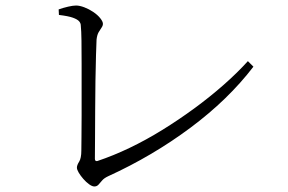

<svg xmlns="http://www.w3.org/2000/svg" viewBox="-20 -688 1040 694"><path d="M321 -14Q313 -14 302 -22Q291 -30 281 -41.5Q271 -53 264.5 -64Q258 -75 258 -82Q258 -91 266 -103.5Q274 -116 274 -144Q274 -158 274.5 -191.5Q275 -225 275 -270Q275 -315 275 -363.5Q275 -412 275 -458.5Q275 -505 274.5 -541Q274 -577 272 -596Q272 -604 266 -611Q260 -618 243.5 -624Q227 -630 193 -634L192 -654Q209 -660 226.5 -664Q244 -668 255 -668Q268 -668 285 -661.5Q302 -655 317.5 -644.5Q333 -634 342.5 -622Q352 -610 352 -602Q352 -595 347 -588Q342 -581 336.5 -571.5Q331 -562 329 -545Q328 -528 327 -488Q326 -448 325 -395.5Q324 -343 324 -288.5Q324 -234 323.5 -187.5Q323 -141 323 -114Q323 -104 332 -106Q389 -125 448.5 -153.5Q508 -182 567 -218.5Q626 -255 682 -296Q738 -337 787.5 -380.5Q837 -424 876 -467L896 -447Q805 -328 668 -226Q531 -124 371 -51Q356 -44 349 -35.5Q342 -27 336 -20.5Q330 -14 321 -14Z"/></svg>

Font: Noto Serif JP ExtraLight Light
Style: Regular
Weight: 300
Version: Version 2.003-H1;hotconv 1.1.1;makeotfexe 2.6.0